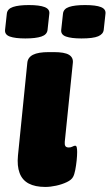

<svg xmlns="http://www.w3.org/2000/svg" viewBox="-43 -731 437 759"><path d="M136 8Q96 8 70.5 -5.5Q45 -19 34.5 -47Q24 -75 28 -116L65 -483Q67 -504 87.5 -514.5Q108 -525 150 -525H170Q212 -525 229.5 -514.5Q247 -504 245 -483L213 -170Q212 -159 215.5 -153.5Q219 -148 229 -148Q237 -148 243.5 -151.5Q250 -155 254 -155Q259 -155 260.5 -148Q262 -141 262 -130Q262 -116 260 -96.5Q258 -77 254.5 -59Q251 -41 246 -32Q240 -20 221 -11Q202 -2 179 3Q156 8 136 8ZM279 -579Q239 -579 218 -586.5Q197 -594 199 -613L206 -677Q208 -696 230 -703.5Q252 -711 293 -711Q336 -711 356 -703Q376 -695 374 -677L367 -613Q365 -596 345 -587.5Q325 -579 279 -579ZM57 -579Q17 -579 -4 -586.5Q-25 -594 -23 -613L-16 -677Q-14 -696 8.5 -703.5Q31 -711 71 -711Q113 -711 133.5 -703Q154 -695 152 -677L145 -613Q143 -594 120.5 -586.5Q98 -579 57 -579Z"/></svg>

Font: Asap Black
Style: Italic
Weight: 900
Italic angle: -6°
Designer: Pablo Cosgaya
Foundry: Omnibus-Type
Version: Version 3.001